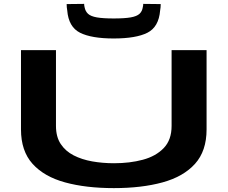

<svg xmlns="http://www.w3.org/2000/svg" viewBox="-20 -958 1171 988"><path d="M88 -292V-700H268V-310Q268 -254 292.5 -217Q317 -180 359 -158.5Q401 -137 454.5 -127.5Q508 -118 567 -118Q648 -118 715 -136Q782 -154 822.5 -196Q863 -238 863 -310V-700H1043V-292Q1043 -181 983.5 -115Q924 -49 816.5 -19.5Q709 10 566 10Q422 10 314.5 -19.5Q207 -49 147.5 -115Q88 -181 88 -292ZM565 -760Q451 -760 392 -789.5Q333 -819 326 -904Q323 -920 323 -937L413 -938Q413 -934 413.5 -930Q414 -926 415 -922Q419 -900 433 -887Q447 -874 478.5 -868.5Q510 -863 565 -863Q621 -863 652.5 -868.5Q684 -874 698 -887Q712 -900 715 -922Q716 -926 716.5 -930Q717 -934 717 -938L807 -937Q807 -920 804 -904Q797 -819 738.5 -789.5Q680 -760 565 -760Z"/></svg>

Font: Georama ExtraExtended SemiBold
Style: Regular
Weight: 600
Width: 8
Designer: Jean-Baptiste Levee
Foundry: Production Type
Version: Version 1.000